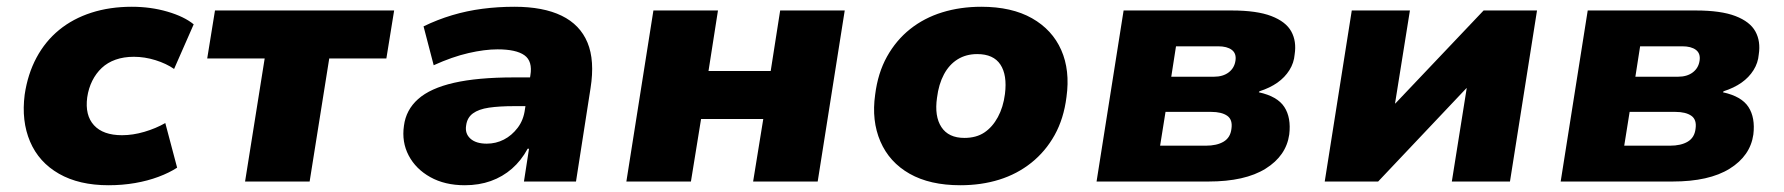

<svg xmlns="http://www.w3.org/2000/svg" viewBox="-20 -537 5277 568"><path d="M301 11Q214 11 154.5 -23Q95 -57 69 -118Q43 -179 53 -257Q62 -318 88 -366.5Q114 -415 155 -448.5Q196 -482 250.5 -499.5Q305 -517 370 -517Q426 -517 475.5 -502.5Q525 -488 553 -465L495 -333Q472 -349 440 -359Q408 -369 376 -369Q346 -369 322 -360.5Q298 -352 281 -336Q264 -320 253 -298Q242 -276 238 -249Q231 -196 258 -166.5Q285 -137 341 -137Q373 -137 407 -147Q441 -157 469 -173L504 -41Q481 -26 449 -14Q417 -2 379.5 4.5Q342 11 301 11Z M705 0 763 -364H593L616 -506H1146L1123 -364H954L896 0Z M1355 11Q1296 11 1253 -13Q1210 -37 1189 -77Q1168 -117 1175 -165Q1181 -212 1217 -244Q1253 -276 1323 -292Q1393 -308 1500 -308H1570L1557 -223H1501Q1457 -223 1426.5 -218.5Q1396 -214 1379 -201.5Q1362 -189 1359 -166Q1355 -142 1371.5 -127Q1388 -112 1420 -112Q1447 -112 1470.5 -124Q1494 -136 1511.5 -159Q1529 -182 1533 -214L1549 -314Q1556 -356 1531.5 -373.5Q1507 -391 1452 -391Q1414 -391 1366 -380Q1318 -369 1263 -344L1233 -459Q1274 -479 1317.5 -492Q1361 -505 1407 -511Q1453 -517 1502 -517Q1587 -517 1641.5 -490.5Q1696 -464 1718 -411Q1740 -358 1727 -276L1684 0H1530L1545 -97H1541Q1522 -62 1494.5 -38Q1467 -14 1432 -1.5Q1397 11 1355 11Z M1833 0 1913 -506H2104L2076 -327H2260L2288 -506H2479L2399 0H2208L2238 -185H2054L2024 0Z M2821 11Q2731 11 2671 -23Q2611 -57 2584.5 -118.5Q2558 -180 2569 -257Q2577 -321 2604 -369.5Q2631 -418 2672.5 -451Q2714 -484 2767.5 -500.5Q2821 -517 2883 -517Q2973 -517 3033 -483Q3093 -449 3119.5 -389Q3146 -329 3135 -250Q3127 -186 3100 -137.5Q3073 -89 3031 -55.5Q2989 -22 2936 -5.5Q2883 11 2821 11ZM2833 -129Q2868 -129 2892 -145Q2916 -161 2932 -190.5Q2948 -220 2953 -259Q2960 -315 2939.5 -346Q2919 -377 2871 -377Q2838 -377 2813 -361.5Q2788 -346 2772.5 -317Q2757 -288 2752 -248Q2744 -193 2765 -161Q2786 -129 2833 -129Z M3224 0 3304 -506H3624Q3698 -506 3741 -489.5Q3784 -473 3800 -444Q3816 -415 3810 -376Q3808 -351 3794.5 -329.5Q3781 -308 3759 -292.5Q3737 -277 3706 -267L3704 -264Q3759 -252 3779.5 -220.5Q3800 -189 3794 -139Q3785 -76 3724 -38Q3663 0 3555 0ZM3412 -106H3547Q3580 -106 3600 -118Q3620 -130 3623 -156Q3627 -183 3610.5 -194.5Q3594 -206 3563 -206H3428ZM3445 -310H3571Q3598 -310 3615 -323Q3632 -336 3635 -358Q3638 -379 3624 -389.5Q3610 -400 3584 -400H3459Z M3899 0 3979 -506H4151L4107 -231H4108L4369 -506H4527L4447 0H4275L4319 -276H4318L4057 0Z M4597 0 4677 -506H4997Q5071 -506 5114 -489.5Q5157 -473 5173 -444Q5189 -415 5183 -376Q5181 -351 5167.5 -329.5Q5154 -308 5132 -292.5Q5110 -277 5079 -267L5077 -264Q5132 -252 5152.5 -220.5Q5173 -189 5167 -139Q5158 -76 5097 -38Q5036 0 4928 0ZM4785 -106H4920Q4953 -106 4973 -118Q4993 -130 4996 -156Q5000 -183 4983.5 -194.5Q4967 -206 4936 -206H4801ZM4818 -310H4944Q4971 -310 4988 -323Q5005 -336 5008 -358Q5011 -379 4997 -389.5Q4983 -400 4957 -400H4832Z"/></svg>

Font: Nunito Sans 7pt Black
Style: Italic
Weight: 900
Italic angle: -9°
Version: Version 3.101;gftools[0.9.27]